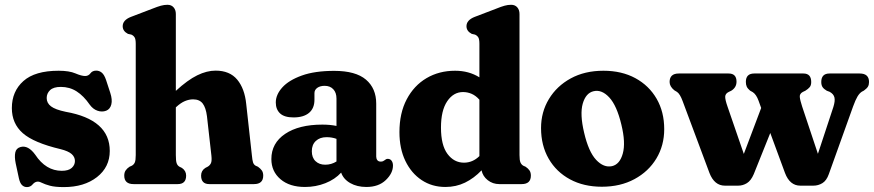

<svg xmlns="http://www.w3.org/2000/svg" viewBox="-20 -769 3650 802"><path d="M238 -55.5Q266 -55.5 279.5 -67.5Q293 -79.5 293 -96.5Q293 -113.5 279 -125.8Q265 -138 233 -146Q121 -172.5 75.2 -212.8Q29.5 -253 29.5 -317.5Q29.5 -387.5 77.8 -430.5Q126 -473.5 225 -473.5Q269 -473.5 294.8 -462.5Q320.5 -451.5 335.5 -451.5Q349.5 -451.5 357.8 -462.8Q366 -474 382 -474Q395 -474 405.2 -465.5Q415.5 -457 423 -435L440.5 -381.5Q450 -352.5 445 -332.8Q440 -313 423.5 -306.5Q406 -300 387.2 -306.5Q368.5 -313 355 -331.5Q329.5 -368.5 300.2 -387.2Q271 -406 234 -406Q203.5 -406 189.2 -392.5Q175 -379 175 -359.5Q175 -338.5 193 -324.8Q211 -311 254.5 -302Q438.5 -269.5 438.5 -138.5Q438.5 -71 385 -29.2Q331.5 12.5 246.5 12.5Q210 12.5 188.8 6.8Q167.5 1 156.2 -4.8Q145 -10.5 139 -10.5Q126 -10.5 116.5 1Q107 12.5 92.5 12.5Q80.5 12.5 72 4.2Q63.5 -4 59 -24L45.5 -87Q40 -114 43.8 -132Q47.5 -150 66 -155Q97.5 -163.5 127 -123Q171.5 -55.5 238 -55.5Z M714.5 -710.5V-389.5Q764 -435 804 -454.5Q844 -474 880.5 -474Q939.5 -474 970.8 -436.5Q1002 -399 1008.5 -334.5L1032 -121.5Q1034 -99.5 1037 -90.5Q1040 -81.5 1047.5 -77L1057.5 -72.5Q1068 -65 1073.8 -56.8Q1079.5 -48.5 1079.5 -35.5Q1079.5 0 1041 0H854.5Q820 0 820 -35.5Q820 -56 837.5 -67.5L848 -73Q856.5 -78 861 -87.2Q865.5 -96.5 863 -119.5L844.5 -283.5Q840 -319 826.8 -336.5Q813.5 -354 786.5 -354Q770 -354 752.5 -346.8Q735 -339.5 715.5 -321.5L714.5 -320.5V-121.5Q714.5 -97 717.8 -87.5Q721 -78 729 -73L740 -67.5Q757.5 -55.5 757.5 -35.5Q757.5 0 722.5 0H538Q499 0 499 -35.5Q499 -48.5 504.8 -57Q510.5 -65.5 521 -72.5L531 -77Q539 -81.5 543 -90.2Q547 -99 547 -121.5V-586Q547 -605.5 542.2 -613Q537.5 -620.5 528.5 -624.5L514.5 -627.5Q492.5 -639 492.5 -659.5Q492.5 -685 527 -698.5L616 -732.5Q638.5 -741.5 652.2 -745.2Q666 -749 679.5 -749Q696 -749 705.2 -738.2Q714.5 -727.5 714.5 -710.5Z M1113.5 -104.5Q1113.5 -171 1171 -209.8Q1228.5 -248.5 1326.5 -248.5Q1359 -248.5 1385.5 -243V-357Q1385.5 -382 1372.2 -396.2Q1359 -410.5 1336 -410.5Q1317 -410.5 1305.2 -402Q1293.5 -393.5 1293.5 -380V-352.5Q1293.5 -316.5 1270.8 -297.5Q1248 -278.5 1206 -278.5Q1168 -278.5 1150 -295.2Q1132 -312 1132 -341Q1132 -373.5 1159.2 -403.8Q1186.5 -434 1240.8 -453.5Q1295 -473 1376 -473Q1465.5 -473 1508.5 -436.5Q1551.5 -400 1551.5 -336V-115Q1551.5 -106.5 1556 -100.2Q1560.5 -94 1570.5 -94Q1576.5 -94 1580.2 -95.8Q1584 -97.5 1587 -100Q1589.5 -102 1592.5 -103.8Q1595.5 -105.5 1599.5 -105.5Q1610 -105.5 1615.8 -97.5Q1621.5 -89.5 1621.5 -77.5Q1621.5 -45.5 1591.5 -16.8Q1561.5 12 1510.5 12Q1471.5 12 1443 -4.2Q1414.5 -20.5 1405 -48Q1379 -19.5 1339 -3.8Q1299 12 1254 12Q1189.5 12 1151.5 -20.5Q1113.5 -53 1113.5 -104.5ZM1282.5 -137.5Q1282.5 -110.5 1298 -95.8Q1313.5 -81 1338.5 -81Q1364 -81 1385.5 -94.5V-189Q1366.5 -196 1344 -196Q1316 -196 1299.2 -180.2Q1282.5 -164.5 1282.5 -137.5Z M1648.5 -217Q1648.5 -296.5 1678.8 -354Q1709 -411.5 1761.5 -442.5Q1814 -473.5 1881 -473.5Q1938.5 -473.5 1982.5 -446V-586Q1982.5 -605.5 1977.8 -613Q1973 -620.5 1964 -624.5L1950.5 -627.5Q1928.5 -639 1928.5 -659.5Q1928.5 -685 1963 -698.5L2052 -732.5Q2074 -741.5 2087.8 -745.2Q2101.5 -749 2115 -749Q2131.5 -749 2140.8 -738.2Q2150 -727.5 2150 -710.5V-121.5Q2150 -99.5 2154 -90.5Q2158 -81.5 2165.5 -77L2175.5 -72.5Q2186 -65.5 2191.8 -57Q2197.5 -48.5 2197.5 -35.5Q2197.5 0 2159 0H2065.5Q2038 0 2017.2 -16.5Q1996.5 -33 1991.5 -57.5Q1960 -24.5 1922.5 -6.2Q1885 12 1840.5 12Q1784.5 12 1741.2 -16.8Q1698 -45.5 1673.2 -97Q1648.5 -148.5 1648.5 -217ZM1822 -236Q1822 -162.5 1849.2 -126Q1876.5 -89.5 1918 -89.5Q1954.5 -89.5 1982.5 -117V-352.5Q1967.5 -369.5 1950.2 -377Q1933 -384.5 1914 -384.5Q1874 -384.5 1848 -346Q1822 -307.5 1822 -236Z M2500.5 -473.5Q2577 -473.5 2634 -442.5Q2691 -411.5 2722.8 -356.5Q2754.5 -301.5 2754.5 -229.5Q2754.5 -161.5 2721.8 -107Q2689 -52.5 2630.2 -20.8Q2571.5 11 2494 11Q2418 11 2360.8 -20Q2303.5 -51 2271.8 -106.2Q2240 -161.5 2240 -234Q2240 -301 2272.8 -355.2Q2305.5 -409.5 2364 -441.5Q2422.5 -473.5 2500.5 -473.5ZM2536.5 -75Q2569 -82.5 2581.5 -127.8Q2594 -173 2575.5 -248.5Q2556.5 -328 2525 -362Q2493.5 -396 2459.5 -388Q2427 -380.5 2414.2 -336.2Q2401.5 -292 2420 -214.5Q2438.5 -135 2470.2 -101.2Q2502 -67.5 2536.5 -75Z M3063.5 6.5H3008Q2964 6.5 2943.5 -46.5L2831.5 -346.5Q2820.5 -376.5 2808 -385L2796.5 -392Q2777 -408 2777 -426.5Q2777 -462 2815.5 -462H3023.5Q3056.5 -462 3056.5 -428Q3056.5 -403.5 3034.5 -390L3024 -385Q3009.5 -378 3009.2 -365Q3009 -352 3019 -323.5L3087 -126L3159.5 -318L3148.5 -348.5Q3139 -374.5 3124.5 -384L3113 -390.5Q3103 -399 3099.2 -407.2Q3095.5 -415.5 3095.5 -427Q3095.5 -462 3130.5 -462H3336Q3368.5 -462 3368.5 -426.5Q3368.5 -412.5 3362.2 -405Q3356 -397.5 3344 -390L3333.5 -385Q3319.5 -377.5 3320.8 -364Q3322 -350.5 3330.5 -324.5L3396.5 -126.5L3461 -322Q3469 -347.5 3465.5 -362Q3462 -376.5 3445.5 -385.5L3433.5 -390Q3421.5 -397 3416 -405Q3410.5 -413 3410.5 -426.5Q3410.5 -462 3445 -462H3571Q3610 -462 3610 -426.5Q3610 -415 3605.5 -407.2Q3601 -399.5 3588.5 -390.5L3580 -386Q3570 -379.5 3561.8 -365.8Q3553.5 -352 3543.5 -324.5L3442 -41.5Q3432.5 -14.5 3415.2 -4Q3398 6.5 3377.5 6.5H3323Q3279 6.5 3259 -46.5L3197.5 -213.5L3128.5 -41.5Q3117 -14.5 3100 -4Q3083 6.5 3063.5 6.5Z"/></svg>

Font: Fraunces 72pt SuperSoft
Style: Bold
Weight: 700
Version: Version 1.000;[0bf87f6ff]